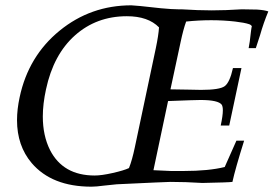

<svg xmlns="http://www.w3.org/2000/svg" viewBox="-20 -684 1029 722"><path d="M557 -44Q623 -41 623 -41Q623 -41 622 -41H670Q765 -41 825 -56Q828 -62 869 -155H898Q865 -50 854 0Q842 2 741 4Q677 0 621 0Q608 0 419 9Q406 10 371 14Q341 18 324 18Q175 18 99 -71Q44 -136 44 -232Q44 -273 54 -319Q87 -473 204 -568.5Q321 -664 474 -664Q487 -664 585 -653Q628 -649 650 -649Q657 -649 662 -649Q726 -645 776 -645Q827 -645 889 -649Q946 -648 947 -648Q976 -646 989 -641Q971 -598 958 -552Q957 -548 942 -503H915Q919 -521 924 -568Q926 -583 927 -585Q925 -590 917 -593Q899 -599 864 -603Q820 -608 774 -608Q728 -608 680 -603Q669 -573 659 -525L621 -348Q643 -348 685 -347Q721 -346 736 -346Q806 -346 825 -360Q844 -374 856 -428H888L842 -212H810Q818 -249 818 -269Q818 -283 814 -290Q801 -308 734 -308Q714 -308 612 -304ZM566 -503Q576 -551 578 -581Q537 -623 457 -623Q343 -623 262 -551Q181 -479 153 -348Q141 -293 141 -246Q141 -174 168 -120Q217 -24 336 -24Q362 -24 404 -33.5Q446 -43 465 -52Q477 -82 487 -130Z"/></svg>

Font: New Athena Unicode
Style: Italic
Weight: 400
Designer: J. Rusten 1997; rev. by R. Hancock 2001, 2002, rev. by D. Mastronarde 2002-2019
Foundry: Society for Classical Studies (formerly American Philological Association)
Version: Version 5.008